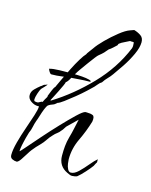

<svg xmlns="http://www.w3.org/2000/svg" viewBox="-90 -587 531 675"><g transform="rotate(15 175.5 -250.0)"><path d="M36 27Q27 27 19 23Q11 19 11 9Q11 -10 18.5 -38Q26 -66 36 -94.5Q46 -123 53.5 -146.5Q61 -170 61 -180V-181H56Q44 -181 31.5 -189.5Q19 -198 19 -211Q19 -224 29 -234Q39 -244 48 -251Q52 -253 55.5 -256.5Q59 -260 63 -260L70 -263V-262Q70 -261 62 -252.5Q54 -244 52 -242Q48 -236 43.5 -222Q39 -208 39 -201Q39 -195 43 -194Q47 -193 51 -193Q55 -193 61 -197Q67 -201 69 -199Q69 -200 74.5 -210Q80 -220 81 -221V-225Q85 -234 89 -245Q93 -256 100 -264V-265Q105 -276 114 -295Q123 -314 134 -336Q145 -358 156 -376Q167 -394 174 -401Q174 -403 182 -413.5Q190 -424 192 -427Q202 -442 222 -462Q242 -482 264 -499.5Q286 -517 301 -522L315 -527Q329 -523 340 -515.5Q351 -508 351 -492Q351 -473 339 -447Q327 -421 311 -397Q295 -373 284 -358Q277 -348 268.5 -339.5Q260 -331 253 -320Q246 -316 241 -309.5Q236 -303 231 -298Q225 -292 210 -278Q195 -264 176.5 -249Q158 -234 142.5 -222.5Q127 -211 121 -210L120 -209Q113 -202 105 -199.5Q97 -197 90 -192Q86 -188 81 -175.5Q76 -163 72 -149.5Q68 -136 65 -129Q61 -118 58.5 -105.5Q56 -93 51 -83L45 -62Q44 -58 41 -45.5Q38 -33 36.5 -22Q35 -11 36 -11Q38 -12 54.5 -31Q71 -50 96 -78.5Q121 -107 147.5 -135Q174 -163 195 -183Q216 -203 224 -204H229Q243 -204 251 -200.5Q259 -197 256 -178Q245 -141 227.5 -104.5Q210 -68 210 -29Q210 -24 211.5 -13Q213 -2 217.5 6.5Q222 15 229 15Q242 15 256.5 1Q271 -13 285 -30Q299 -47 309 -55V-44Q307 -41 305 -37Q303 -33 301 -29Q294 -19 279.5 -3Q265 13 255 21Q252 23 246 24Q240 25 236 25Q231 25 227 23Q223 21 218 19Q184 3 184 -35Q184 -54 185.5 -70Q187 -86 192 -104Q197 -121 200.5 -138Q204 -155 208 -172L176 -141Q171 -137 167.5 -130.5Q164 -124 159 -119Q154 -112 147 -107Q140 -102 134 -95Q125 -86 117.5 -74.5Q110 -63 101 -54Q94 -47 87.5 -40Q81 -33 75 -25Q71 -20 64 -8.5Q57 3 49.5 14Q42 25 36 27ZM94 -212H97Q168 -256 230 -320.5Q292 -385 324 -463Q326 -470 325.5 -473Q325 -476 325 -483Q325 -486 319.5 -485.5Q314 -485 311 -486Q304 -482 293 -477Q282 -472 276 -467Q274 -466 273.5 -464Q273 -462 272 -460L259 -448Q256 -445 252.5 -442.5Q249 -440 246 -438Q242 -434 239.5 -430.5Q237 -427 233 -423Q229 -419 225.5 -416Q222 -413 217 -409Q214 -407 205.5 -396Q197 -385 186.5 -370.5Q176 -356 167.5 -344Q159 -332 157 -328Q156 -327 154.5 -324Q153 -321 151 -320Q151 -315 148 -315L149 -311H146Q145 -307 139 -297.5Q133 -288 129 -288Q129 -287 129.5 -287Q130 -287 130 -287V-286Q130 -285 125 -274Q120 -263 113 -249Q106 -235 100.5 -224.5Q95 -214 94 -212ZM74 -301Q70 -301 66 -307.5Q62 -314 61 -318Q74 -322 99 -322.5Q124 -323 139 -323Q148 -323 164 -322.5Q180 -322 194.5 -320Q209 -318 214 -314Q214 -311 211 -311Q192 -311 174.5 -309.5Q157 -308 139 -307Q128 -306 110.5 -303.5Q93 -301 74 -301Z"/></g></svg>

Font: Qwitcher Grypen
Style: Regular
Weight: 400
Designer: Robert E. Leuschke
Foundry: Robert E. Leuschke
Version: Version 1.100; ttfautohint (v1.8.3)